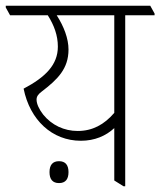

<svg xmlns="http://www.w3.org/2000/svg" viewBox="-44 -642 557 667"><path d="M237 -153C285 -153 324 -170 353 -197V-15L385 5H391V-589H493V-595L478 -622H-24V-616L-9 -589H122C144 -554 157 -519 157 -480C157 -417 114 -374 38 -334C60 -225 137 -153 237 -153ZM106 -244C92 -262 83 -281 83 -296C83 -307 89 -315 101 -324C156 -366 194 -403 194 -470C194 -508 178 -550 153 -589H353V-250C318 -209 277 -187 226 -187C179 -187 136 -207 106 -244ZM161 -6C183 -6 194 -19 194 -44C194 -69 183 -82 161 -82C139 -82 128 -69 128 -44C128 -19 139 -6 161 -6Z"/></svg>

Font: Noto Serif Devanagari Condensed ExtraLight
Style: Regular
Weight: 200
Width: 3
Designer: Universal Thirst, Indian Type Foundry and the Monotype Design Team
Foundry: Monotype Imaging Inc.
Version: Version 2.004